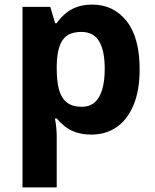

<svg xmlns="http://www.w3.org/2000/svg" viewBox="-20 -576 673 836"><path d="M382 -556Q474 -556 531 -484.5Q588 -413 588 -274Q588 -181 561 -117.5Q534 -54 487 -22Q440 10 378 10Q339 10 310.5 0Q282 -10 262 -26Q242 -42 227 -60H219Q223 -41 225 -20.5Q227 0 227 20V240H78V-546H199L220 -475H227Q242 -497 263 -515.5Q284 -534 313.5 -545Q343 -556 382 -556ZM334 -437Q295 -437 272 -421Q249 -405 238.5 -372.5Q228 -340 227 -291V-275Q227 -222 237 -185.5Q247 -149 271 -130Q295 -111 336 -111Q370 -111 392 -130Q414 -149 425 -186Q436 -223 436 -276Q436 -356 411.5 -396.5Q387 -437 334 -437Z"/></svg>

Font: Noto Sans Kannada
Style: Regular
Weight: 400
Designer: Jelle Bosma - Monotype Design Team
Foundry: Monotype Imaging Inc.
Version: Version 2.003